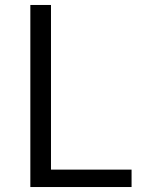

<svg xmlns="http://www.w3.org/2000/svg" viewBox="-20 -752 577 772"><path d="M102 0H509V-70H185V-732H102Z"/></svg>

Font: Noto Sans CJK SC DemiLight
Style: Regular
Weight: 350
Designer: Ryoko NISHIZUKA 西塚涼子 (kana, bopomofo & ideographs); Paul D. Hunt (Latin, Greek & Cyrillic); Sandoll Communications 산돌커뮤니
Foundry: Adobe
Version: Version 2.004;hotconv 1.0.118;makeotfexe 2.5.65603